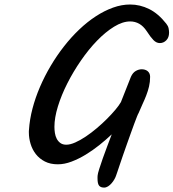

<svg xmlns="http://www.w3.org/2000/svg" viewBox="-20 -725 786 870"><path d="M607.9 -212.4Q606 -210 600.8 -197Q595.7 -184.1 588.4 -164.6Q581.1 -145 572.5 -120.8Q564 -96.7 554.9 -71.5Q545.9 -46.4 537.6 -22.2Q529.3 2 522.7 21.5Q516.1 41 511.7 54.2Q507.3 67.4 506.3 69.8Q503.9 77.6 498.5 87.2Q493.2 96.7 485.8 105.2Q478.5 113.8 469.7 119.4Q460.9 125 451.7 125Q436 125 429 116.2Q421.9 107.4 421.9 84Q421.9 80.6 421.9 77.1Q421.9 73.7 422.4 69.8Q422.9 62 429.7 40.5Q436.5 19 446 -8.1Q455.6 -35.2 466.6 -64.2Q477.5 -93.3 486.3 -116.2Q460.4 -91.8 430.2 -67.6Q399.9 -43.5 368.2 -24.2Q336.4 -4.9 304.2 7.3Q272 19.5 242.2 19.5Q208 19.5 183.3 6.8Q158.7 -5.9 142.6 -26.4Q126.5 -46.9 118.7 -72.8Q110.8 -98.6 110.8 -124.5Q110.8 -127.9 110.8 -130.9Q110.8 -133.8 111.3 -136.7Q114.3 -183.6 127.2 -232.9Q140.1 -282.2 161.1 -331.1Q182.1 -379.9 209.7 -426.5Q237.3 -473.1 269.8 -514.6Q302.2 -556.2 338.9 -591.1Q375.5 -626 414.1 -651.1Q452.6 -676.3 491.9 -690.4Q531.2 -704.6 569.8 -704.6Q614.3 -704.6 655.8 -684.1Q697.3 -663.6 733.4 -617.7Q741.7 -607.4 743.9 -596.9Q746.1 -586.4 746.1 -577.1Q746.1 -555.2 733.6 -542.5Q721.2 -529.8 704.1 -529.8Q688.5 -529.8 675 -543.7Q661.6 -557.6 645 -583.5Q629.4 -606.9 610.6 -617.4Q591.8 -627.9 569.8 -627.9Q535.6 -627.9 496.8 -604Q458 -580.1 419.9 -540.8Q381.8 -501.5 346.9 -450.9Q312 -400.4 285.2 -347.4Q258.3 -294.4 242.4 -242.9Q226.6 -191.4 226.6 -150.4Q226.6 -136.7 228.8 -122.3Q231 -107.9 237.1 -96.2Q243.2 -84.5 253.7 -76.9Q264.2 -69.3 280.3 -69.3Q298.3 -69.3 321.3 -79.6Q344.2 -89.8 368.9 -106.4Q393.6 -123 418.5 -144Q443.4 -165 464.8 -186.5Q486.3 -208 502.9 -227.8Q519.5 -247.6 527.8 -262.2L573.2 -377Q581.5 -395.5 595 -403.3Q608.4 -411.1 622.6 -411.1Q629.4 -411.1 636.2 -409.2Q643.1 -407.2 648.4 -403.1Q653.8 -398.9 657 -392.3Q660.2 -385.7 660.2 -377Q660.2 -353.5 655.3 -333Q650.4 -312.5 642.8 -293Q635.3 -273.4 626 -253.7Q616.7 -233.9 607.9 -212.4Z"/></svg>

Font: Damion
Style: Regular
Weight: 400
Foundry: vernon adams
Version: Version 1.000